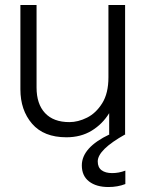

<svg xmlns="http://www.w3.org/2000/svg" viewBox="-20 -540 585 772"><path d="M259 -49Q294 -49 330 -67Q366 -85 391 -125Q416 -165 416 -229V-520H483V-1L484 0Q373 62 373 109Q373 133 388.5 144.5Q404 156 431 156Q458 156 484 146V200Q453 212 416 212Q367 212 338 189.5Q309 167 309 125Q309 53 421 0H419V-85Q392 -41 348.5 -14.5Q305 12 247 12Q156 12 109 -42.5Q62 -97 62 -181V-520H127V-188Q127 -122 161 -85.5Q195 -49 259 -49Z"/></svg>

Font: Aspekta 300
Style: Regular
Weight: 300
Designer: Ivo Dolenc
Version: Version 2.000